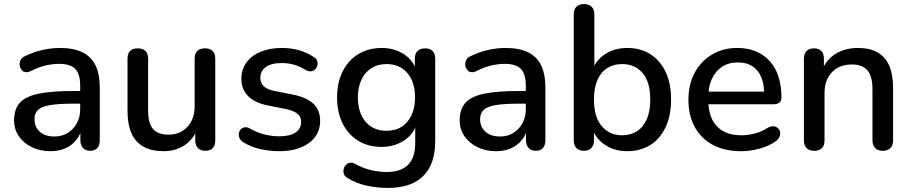

<svg xmlns="http://www.w3.org/2000/svg" viewBox="-20 -732 4465 941"><path d="M227 9Q176 9 135.5 -11Q95 -31 72 -65Q49 -99 49 -142Q49 -196 76.5 -227.5Q104 -259 167.5 -272.5Q231 -286 339 -286H373V-312Q373 -369 349 -394Q325 -419 270 -419Q238 -419 203.5 -411Q169 -403 132 -384Q120 -378 110 -378Q106 -378 98.5 -380Q91 -382 84 -392.5Q77 -403 76.5 -409.5Q76 -416 76 -417Q76 -429 82.5 -440.5Q89 -452 105 -458Q149 -479 192 -488Q235 -497 273 -497Q340 -497 383.5 -476Q427 -455 448 -412Q469 -369 469 -301V-44Q469 -20 457 -6.5Q445 7 422 7Q400 7 387 -6.5Q374 -20 374 -44V-80Q366 -61 354 -46Q332 -19 300 -5Q268 9 227 9ZM226 -217Q184 -210 166.5 -193.5Q149 -177 149 -148Q149 -110 175 -86.5Q201 -63 247 -63Q284 -63 312 -80.5Q340 -98 356.5 -128Q373 -158 373 -197V-224H340Q268 -224 226 -217Z M782 9Q723 9 683.5 -13Q644 -35 624.5 -78.5Q605 -122 605 -188V-444Q605 -470 618 -482.5Q631 -495 655 -495Q679 -495 692.5 -482.5Q706 -470 706 -444V-187Q706 -128 730 -100Q754 -72 806 -72Q863 -72 898.5 -110.5Q934 -149 934 -212V-444Q934 -470 947 -482.5Q960 -495 985 -495Q1009 -495 1022 -482.5Q1035 -470 1035 -444V-44Q1035 7 986 7Q963 7 950 -6.5Q937 -20 937 -44V-129L950 -107Q930 -51 886 -21Q842 9 782 9Z M1348 9Q1304 9 1257.5 -1Q1211 -11 1172 -35Q1159 -44 1154 -55Q1149 -66 1150.5 -77.5Q1152 -89 1159.5 -97.5Q1167 -106 1178.5 -108Q1190 -110 1203 -103Q1242 -81 1278 -72.5Q1314 -64 1349 -64Q1402 -64 1429 -83Q1456 -102 1456 -134Q1456 -160 1438 -174.5Q1420 -189 1384 -197L1289 -216Q1227 -229 1195 -262Q1163 -295 1163 -346Q1163 -392 1188 -426Q1213 -460 1258 -478.5Q1303 -497 1362 -497Q1406 -497 1445 -486Q1484 -475 1517 -453Q1530 -446 1534 -434.5Q1538 -423 1535.5 -412Q1533 -401 1525 -392.5Q1517 -384 1505.5 -382.5Q1494 -381 1480 -388Q1450 -407 1420.5 -415Q1391 -423 1362 -423Q1309 -423 1282.5 -403.5Q1256 -384 1256 -351Q1256 -326 1272 -310Q1288 -294 1322 -287L1417 -268Q1482 -255 1515.5 -224Q1549 -193 1549 -140Q1549 -71 1494 -31Q1439 9 1348 9Z M1874 -91Q1918 -91 1949 -111Q1980 -131 1997 -168Q2014 -205 2014 -255Q2014 -330 1976.5 -374Q1939 -418 1874 -418Q1831 -418 1800 -398Q1769 -378 1751.5 -341.5Q1734 -305 1734 -255Q1734 -179 1772 -135Q1810 -91 1874 -91ZM1882 189Q1828 189 1777.5 178Q1727 167 1686 142Q1671 134 1667 124.5Q1663 115 1663 107Q1663 103 1664.5 95Q1666 87 1674 78Q1682 69 1689.5 67Q1697 65 1701 65Q1709 65 1718 70Q1762 94 1801.5 102.5Q1841 111 1875 111Q1945 111 1980 75.5Q2015 40 2015 -29V-106Q1998 -68 1961 -44Q1913 -12 1850 -12Q1784 -12 1735 -42.5Q1686 -73 1659 -127.5Q1632 -182 1632 -255Q1632 -310 1647.5 -354Q1663 -398 1691.5 -430Q1720 -462 1760.5 -479.5Q1801 -497 1850 -497Q1914 -497 1962 -465Q1996 -442 2013 -406V-444Q2013 -469 2026.5 -482Q2040 -495 2063 -495Q2087 -495 2100 -482Q2113 -469 2113 -444V-41Q2113 73 2054 131Q1995 189 1882 189Z M2411 9Q2360 9 2319.5 -11Q2279 -31 2256 -65Q2233 -99 2233 -142Q2233 -196 2260.5 -227.5Q2288 -259 2351.5 -272.5Q2415 -286 2523 -286H2557V-312Q2557 -369 2533 -394Q2509 -419 2454 -419Q2422 -419 2387.5 -411Q2353 -403 2316 -384Q2304 -378 2294 -378Q2290 -378 2282.5 -380Q2275 -382 2268 -392.5Q2261 -403 2260.5 -409.5Q2260 -416 2260 -417Q2260 -429 2266.5 -440.5Q2273 -452 2289 -458Q2333 -479 2376 -488Q2419 -497 2457 -497Q2524 -497 2567.5 -476Q2611 -455 2632 -412Q2653 -369 2653 -301V-44Q2653 -20 2641 -6.5Q2629 7 2606 7Q2584 7 2571 -6.5Q2558 -20 2558 -44V-80Q2550 -61 2538 -46Q2516 -19 2484 -5Q2452 9 2411 9ZM2410 -217Q2368 -210 2350.5 -193.5Q2333 -177 2333 -148Q2333 -110 2359 -86.5Q2385 -63 2431 -63Q2468 -63 2496 -80.5Q2524 -98 2540.5 -128Q2557 -158 2557 -197V-224H2524Q2452 -224 2410 -217Z M3054 9Q2990 9 2943 -23.5Q2896 -56 2880 -110L2891 -128V-44Q2891 -20 2878 -6.5Q2865 7 2842 7Q2818 7 2805 -6.5Q2792 -20 2792 -44V-661Q2792 -686 2805 -699Q2818 -712 2842 -712Q2866 -712 2879.5 -699Q2893 -686 2893 -661V-381H2881Q2897 -434 2944 -465.5Q2991 -497 3054 -497Q3120 -497 3168 -466Q3216 -435 3242.5 -379Q3269 -323 3269 -244Q3269 -167 3242.5 -109.5Q3216 -52 3167.5 -21.5Q3119 9 3054 9ZM3029 -69Q3071 -69 3102 -89Q3133 -109 3150 -148Q3167 -187 3167 -244Q3167 -330 3129.5 -374Q3092 -418 3029 -418Q2988 -418 2956.5 -398.5Q2925 -379 2908 -340Q2891 -301 2891 -244Q2891 -159 2929 -114Q2967 -69 3029 -69Z M3612 9Q3532 9 3474.5 -21.5Q3417 -52 3385.5 -108.5Q3354 -165 3354 -243Q3354 -319 3385 -376Q3416 -433 3470 -465Q3524 -497 3593 -497Q3644 -497 3684 -480.5Q3724 -464 3752.5 -432.5Q3781 -401 3795.5 -356Q3810 -311 3810 -255Q3810 -238 3800 -229.5Q3790 -221 3770 -221H3452Q3457 -151 3493 -114Q3534 -69 3613 -69Q3643 -69 3676.5 -77Q3710 -85 3740 -104Q3755 -113 3768 -113Q3769 -113 3776.5 -112.5Q3784 -112 3792.5 -104Q3801 -96 3802.5 -88.5Q3804 -81 3804 -78Q3804 -69 3798.5 -58Q3793 -47 3778 -37Q3744 -14 3699 -2.5Q3654 9 3612 9ZM3711 -354Q3696 -389 3667.5 -407.5Q3639 -426 3597 -426Q3550 -426 3517.5 -404Q3485 -382 3468 -343Q3456 -316 3453 -283H3725Q3723 -324 3711 -354Z M3970 7Q3946 7 3933 -6.5Q3920 -20 3920 -44V-444Q3920 -469 3933 -482Q3946 -495 3969 -495Q3993 -495 4005.5 -482Q4018 -469 4018 -444V-366L4007 -384Q4029 -440 4076 -468.5Q4123 -497 4184 -497Q4242 -497 4280.5 -475.5Q4319 -454 4338 -410.5Q4357 -367 4357 -301V-44Q4357 -20 4344 -6.5Q4331 7 4307 7Q4282 7 4269 -6.5Q4256 -20 4256 -44V-295Q4256 -358 4231.5 -387Q4207 -416 4155 -416Q4094 -416 4057.5 -378Q4021 -340 4021 -276V-44Q4021 7 3970 7Z"/></svg>

Font: Nunito SemiBold
Style: Regular
Weight: 600
Designer: Vernon Adams
Foundry: Vernon Adams
Version: Version 3.602